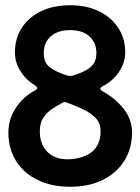

<svg xmlns="http://www.w3.org/2000/svg" viewBox="-20 -700 535 733"><path d="M37 -500Q37 -553 63 -593.5Q89 -634 136.5 -657Q184 -680 248 -680Q311 -680 358 -657Q405 -634 431.5 -593.5Q458 -553 458 -500Q458 -462 435 -426.5Q412 -391 369 -369Q363 -365 363 -361Q363 -357 369 -353Q418 -327 451 -286Q484 -245 484 -194Q484 -133 454.5 -86Q425 -39 372 -13Q319 13 248 13Q177 13 123.5 -13Q70 -39 41 -86Q12 -133 12 -194Q12 -244 40 -287.5Q68 -331 116 -356Q129 -364 115 -373Q80 -394 58.5 -427.5Q37 -461 37 -500ZM147 -498Q147 -460 171.5 -442Q196 -424 239 -411Q244 -410 248 -410Q252 -410 257 -411Q286 -420 306 -430.5Q326 -441 337 -456.5Q348 -472 348 -498Q348 -537 321.5 -561Q295 -585 248 -585Q200 -585 173.5 -561Q147 -537 147 -498ZM132 -198Q132 -164 146 -139.5Q160 -115 186 -102.5Q212 -90 247 -92Q303 -96 333.5 -122.5Q364 -149 364 -198Q364 -230 345 -249.5Q326 -269 297 -283Q268 -297 236 -308Q231 -311 227 -310.5Q223 -310 217 -307Q196 -296 176.5 -282.5Q157 -269 144.5 -249Q132 -229 132 -198Z"/></svg>

Font: Winky Sans Medium
Style: Regular
Weight: 500
Designer: Simon Atzbach
Foundry: typofactur
Version: Version 1.205